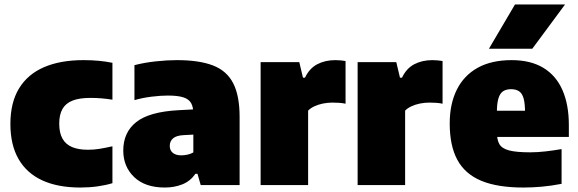

<svg xmlns="http://www.w3.org/2000/svg" viewBox="-20 -828 2586 859"><path d="M339.5 11Q238.5 11 168.8 -21.2Q99 -53.5 62.8 -116.8Q26.5 -180 26.5 -273.5Q26.5 -369 65.2 -432.5Q104 -496 177 -527.5Q250 -559 353.5 -559Q390 -559 422 -556Q454 -553 483 -547V-382Q457.5 -386 433.8 -388Q410 -390 384.5 -390Q335 -390 304.2 -377.8Q273.5 -365.5 259.2 -340Q245 -314.5 245 -275Q245 -233.5 259.5 -207.8Q274 -182 302.5 -170Q331 -158 373.5 -158Q399.5 -158 424.5 -162Q449.5 -166 483 -173.5V-8.5Q454 0.5 416.8 5.8Q379.5 11 339.5 11Z M717.5 11Q629 11 580.2 -35.8Q531.5 -82.5 531.5 -154.5Q531.5 -236 589.8 -282Q648 -328 779 -335L873.5 -340L897.5 -228.5L802.5 -223.5Q769.5 -222 754.5 -209.2Q739.5 -196.5 739.5 -175Q739.5 -155.5 753 -144.2Q766.5 -133 791 -133Q804 -133 818.2 -136Q832.5 -139 845 -146V-319.5Q845 -349 835 -366.8Q825 -384.5 800.2 -392.5Q775.5 -400.5 731 -400.5Q699 -400.5 658.2 -395.5Q617.5 -390.5 581.5 -380V-536.5Q626 -548 677 -553.5Q728 -559 771.5 -559Q871 -559 932.8 -535.2Q994.5 -511.5 1023.2 -455.8Q1052 -400 1052 -305V0H878L863.5 -50.5H854.5Q831.5 -17.5 795.8 -3.2Q760 11 717.5 11Z M1146 0V-550H1319L1335.5 -480.5H1344.5Q1364.5 -522.5 1399.8 -540.8Q1435 -559 1480.5 -559Q1492.5 -559 1505 -557.8Q1517.5 -556.5 1526 -555V-364Q1512.5 -367 1496.5 -368Q1480.5 -369 1467 -369Q1446 -369 1425 -364.8Q1404 -360.5 1386.8 -352.5Q1369.5 -344.5 1358.5 -333V0Z M1580 0V-550H1753L1769.5 -480.5H1778.5Q1798.5 -522.5 1833.8 -540.8Q1869 -559 1914.5 -559Q1926.5 -559 1939 -557.8Q1951.5 -556.5 1960 -555V-364Q1946.5 -367 1930.5 -368Q1914.5 -369 1901 -369Q1880 -369 1859 -364.8Q1838 -360.5 1820.8 -352.5Q1803.5 -344.5 1792.5 -333V0Z M2321.5 11Q2206 11 2133.2 -19.2Q2060.5 -49.5 2026.2 -112.8Q1992 -176 1992 -275.5Q1992 -363 2023.8 -426.8Q2055.5 -490.5 2117.2 -524.8Q2179 -559 2269 -559Q2354 -559 2411 -524.5Q2468 -490 2496.5 -424.8Q2525 -359.5 2525 -268.5V-215.5H2114V-332.5H2359.5L2329 -324Q2329 -364 2322.8 -387Q2316.5 -410 2302.5 -419.5Q2288.5 -429 2266.5 -429Q2244.5 -429 2230.5 -419.5Q2216.5 -410 2209.8 -387.2Q2203 -364.5 2203 -324.5V-237Q2203 -203 2214.2 -183.2Q2225.5 -163.5 2257.8 -155Q2290 -146.5 2352.5 -146.5Q2385.5 -146.5 2421.8 -150.8Q2458 -155 2492.5 -161V-5.5Q2446 3.5 2404.2 7.2Q2362.5 11 2321.5 11ZM2167.5 -610 2284 -808H2508L2361.5 -610Z"/></svg>

Font: Encode Sans Condensed Thin Black
Style: Regular
Weight: 900
Version: Version 3.002